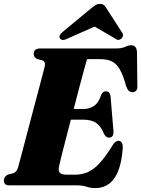

<svg xmlns="http://www.w3.org/2000/svg" viewBox="-30 -948 723 982"><path d="M365.5 0H17.5Q1.5 0 -4.2 -7Q-10 -14 -10 -25.5Q-10 -36.5 -3.8 -44Q2.5 -51.5 10.5 -55L38 -62Q56 -68 63 -94Q67.5 -110 78 -149.8Q88.5 -189.5 102.5 -243Q116.5 -296.5 131.8 -354Q147 -411.5 161 -464Q175 -516.5 185 -555.2Q195 -594 199 -608.5Q204.5 -633 184.5 -640L159 -646.5Q142.5 -655 142.5 -670.5Q142.5 -700 174.5 -700H560.5Q592 -700 609.5 -708.2Q627 -716.5 641.5 -716.5Q667 -716.5 670.5 -685L672.5 -512.5Q675.5 -480.5 652 -477Q639.5 -475 630.2 -482.2Q621 -489.5 614 -511Q599.5 -564.5 582.5 -593.5Q565.5 -622.5 542 -634Q518.5 -645.5 484 -645.5H415Q411.5 -633.5 401 -595.2Q390.5 -557 376.2 -503.2Q362 -449.5 347 -390.5H397.5Q426 -390.5 450.2 -406Q474.5 -421.5 487.5 -463Q496 -481 511 -481Q532.5 -481 535.5 -455L550 -280.5Q553.5 -244.5 527.5 -244Q512 -243.5 502 -263.5Q486.5 -302 462.2 -319Q438 -336 393.5 -336H332.5Q318 -280 305 -230Q292 -180 283.2 -145Q274.5 -110 272.5 -99.5Q267 -75.5 275.5 -65Q284 -54.5 311.5 -54.5H352Q389 -54.5 418.8 -67.5Q448.5 -80.5 477.8 -111.8Q507 -143 541.5 -198Q558.5 -228 575 -228Q598 -228 598 -193.5Q584.5 14 456.5 14Q433.5 14 412.8 7Q392 0 365.5 0ZM317 -751.5Q290 -736.5 278.5 -749.5Q266 -764 289.5 -784L429.5 -900Q444.5 -912.5 455.5 -920.2Q466.5 -928 481 -928Q495.5 -928 503 -920.5Q510.5 -913 518 -900L596 -779Q601 -769.5 598.2 -761.8Q595.5 -754 589.5 -749.5Q574 -737.5 558 -751.5L454 -812Z"/></svg>

Font: Fraunces 144pt Soft Black
Style: Italic
Weight: 900
Italic angle: -16°
Version: Version 1.000;[b76b70a41]